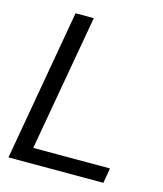

<svg xmlns="http://www.w3.org/2000/svg" viewBox="-108 -792 740 873"><g transform="rotate(15 262.5 -356.0)"><path d="M460.9 0H14.2L139.2 -711.9H225.1L111.8 -70.8H473.1Z"/></g></svg>

Font: Creato Display
Style: Italic
Weight: 400
Italic angle: -10°
Version: Version 1.000